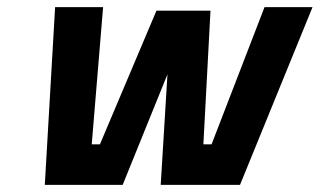

<svg xmlns="http://www.w3.org/2000/svg" viewBox="-20 -520 899 540"><path d="M135 -500H270L238 -114H261L420 -490H572L552 -114H575L724 -500H859L655 0H432L451 -311L325 0H106Z"/></svg>

Font: Titillium Web
Style: Bold Italic
Weight: 700
Italic angle: -13°
Version: Version 1.001;PS 57.000;hotconv 1.0.70;makeotf.lib2.5.55311